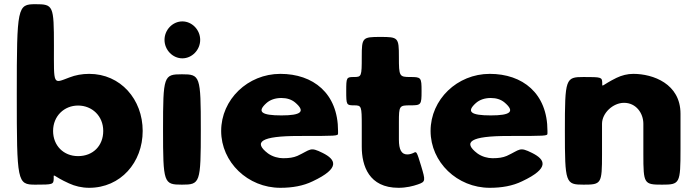

<svg xmlns="http://www.w3.org/2000/svg" viewBox="-20 -880 3313 915"><path d="M660 -256C660 -406 555 -528 405 -528C371 -528 339 -522 311 -511C231 -481 237 -470 237 -662C237 -854 234 -860 149 -860C63 -860 60 -848 60 -430C60 -12 62 0 148 0C233 0 235 -1 236 -29C236 -57 229 -42 309 -6C337 7 370 15 405 15C555 15 660 -106 660 -256ZM472 -256C472 -186 424 -136 352 -136C283 -136 233 -186 233 -256C233 -327 286 -377 352 -377C419 -377 472 -327 472 -256Z M847 0C934 0 937 -7 937 -263C937 -519 934 -526 847 -526C760 -526 757 -519 757 -263C757 -7 760 0 847 0ZM764 -690C764 -642 803 -602 849 -602C895 -602 934 -642 934 -690C934 -738 895 -778 849 -778C803 -778 764 -738 764 -690Z M1591 -244V-256C1591 -436 1472 -528 1316 -528C1161 -528 1034 -406 1034 -256C1034 -107 1161 15 1316 15C1373 15 1425 6 1470 -16C1604 -79 1580 -120 1518 -151C1456 -182 1462 -167 1397 -137C1378 -129 1358 -126 1329 -126C1307 -126 1279 -133 1257 -149C1186 -203 1223 -232 1404 -232C1585 -232 1591 -232 1591 -244ZM1250 -389C1267 -404 1291 -413 1321 -413C1347 -413 1369 -406 1386 -392C1438 -348 1415 -330 1321 -330C1226 -330 1203 -347 1250 -389Z M1667 -513C1631 -513 1630 -511 1630 -446C1630 -380 1631 -378 1667 -378C1703 -378 1704 -375 1704 -280V-181C1704 -90 1738 15 1879 15C1916 15 1948 7 1971 -1C2009 -14 2008 -19 1987 -89C1966 -158 1965 -159 1952 -152C1944 -148 1933 -144 1921 -144C1893 -144 1881 -167 1881 -215V-297C1881 -376 1883 -378 1935 -378C1987 -378 1989 -380 1989 -446C1989 -511 1987 -513 1935 -513C1883 -513 1881 -516 1881 -609C1881 -701 1878 -704 1793 -704C1707 -704 1704 -701 1704 -609C1704 -516 1703 -513 1667 -513Z M2589 -244V-256C2589 -436 2470 -528 2314 -528C2159 -528 2032 -406 2032 -256C2032 -107 2159 15 2314 15C2371 15 2423 6 2468 -16C2602 -79 2578 -120 2516 -151C2454 -182 2460 -167 2395 -137C2376 -129 2356 -126 2327 -126C2305 -126 2277 -133 2255 -149C2184 -203 2221 -232 2402 -232C2583 -232 2589 -232 2589 -244ZM2248 -389C2265 -404 2289 -413 2319 -413C2345 -413 2367 -406 2384 -392C2436 -348 2413 -330 2319 -330C2224 -330 2201 -347 2248 -389Z M2761 0C2846 0 2849 -4 2849 -145V-290C2849 -341 2901 -390 2954 -390C3011 -390 3046 -341 3046 -290V-145C3046 -4 3049 0 3135 0C3220 0 3223 -5 3223 -169V-338C3223 -481 3092 -528 2998 -528C2970 -528 2943 -521 2918 -509C2845 -473 2850 -460 2850 -486C2849 -512 2846 -513 2761 -513C2675 -513 2672 -506 2672 -257C2672 -7 2675 0 2761 0Z"/></svg>

Font: Hussar Print
Style: Bold
Weight: 700
Foundry: Cannot Into Space Fonts
Version: Version 2.00